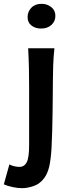

<svg xmlns="http://www.w3.org/2000/svg" viewBox="-89 -752 358 1002"><path d="M63 -294Q63 -348 62 -395.5Q61 -443 58 -500H195Q190 -454 188.5 -408.5Q187 -363 187 -331Q187 -308 186.5 -265Q186 -222 185.5 -172Q185 -122 183.5 -70.5Q182 -19 180 20Q176 84 167.5 119Q159 154 142 177Q120 207 87.5 218.5Q55 230 26 230Q3 230 -24.5 224Q-52 218 -69 210L-40 106Q-30 112 -15 115.5Q0 119 12 119Q38 119 50.5 95Q63 71 63 4ZM55 -663Q55 -691 74.5 -711.5Q94 -732 128 -732Q157 -732 178.5 -715Q200 -698 200 -669Q200 -641 179.5 -622Q159 -603 125 -603Q96 -603 75.5 -618.5Q55 -634 55 -663Z"/></svg>

Font: Cantora One
Style: Regular
Weight: 400
Designer: Pablo Impallari, Rodrigo Fuenzalida
Foundry: Pablo Impallari
Version: Version 1.002; ttfautohint (v0.8) -G 200 -r 50